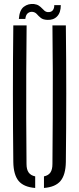

<svg xmlns="http://www.w3.org/2000/svg" viewBox="-20 -926 392 952"><path d="M46 -123Q44 -292 44 -461.5Q44 -631 46 -800H112Q111 -687.5 110.2 -571.8Q109.5 -456 110 -340.8Q110.5 -225.5 111.5 -113Q111.5 -85.5 122 -70.8Q132.5 -56 154.5 -51.5V6Q97.5 1.5 72.2 -29Q47 -59.5 46 -123ZM198 6V-51.5Q220 -56 230 -70.8Q240 -85.5 240 -113Q241 -225.5 241.5 -340.8Q242 -456 241.8 -571.8Q241.5 -687.5 240 -800H306.5Q308.5 -631 308.5 -461.5Q308.5 -292 306.5 -123Q305.5 -59.5 280.2 -29Q255 1.5 198 6ZM249 -900.5H281.5Q281.5 -863.5 263 -844.5Q244.5 -825.5 213.5 -827.5Q193 -828.5 182 -837.5Q171 -846.5 163 -855.8Q155 -865 142.5 -867Q129.5 -869 118.8 -861.2Q108 -853.5 105.5 -832H73.5Q76.5 -876 98.2 -892.5Q120 -909 149 -906Q163.5 -904 172.5 -898Q181.5 -892 188.2 -884.8Q195 -877.5 201.2 -872.2Q207.5 -867 216 -866Q234 -865 241.8 -875Q249.5 -885 249 -900.5Z"/></svg>

Font: Big Shoulders Stencil Display Thin
Style: Regular
Weight: 400
Version: Version 2.001